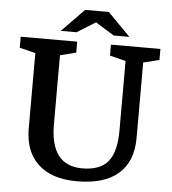

<svg xmlns="http://www.w3.org/2000/svg" viewBox="-59 -944 903 1009"><g transform="rotate(5 392.0 -439.5)"><path d="M584 -274V-641L500 -662V-720H761V-662L677 -641V-243Q677 -119 602.5 -54Q528 11 384 11Q251 11 179.5 -55.5Q108 -122 108 -244V-641L24 -662V-720H322V-662L238 -641V-276Q238 -59 406 -59Q500 -59 542 -110Q584 -161 584 -274ZM593 -769 474 -890H349L231 -769H314L412 -830L510 -769Z"/></g></svg>

Font: Domine
Style: Regular
Weight: 400
Designer: Pablo Impallari, Rodrigo Fuenzalida, Brenda Gallo
Foundry: Pablo Impallari, Rodrigo Fuenzalida, Brenda Gallo
Version: Version 2.000;September 19, 2022;FontCreator 14.0.0.2877 64-